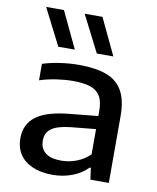

<svg xmlns="http://www.w3.org/2000/svg" viewBox="-90 -877 779 955"><g transform="rotate(10 300.0 -399.5)"><path d="M524 -337V0H431L423 -58.5H417Q386.5 -26.5 340 -8.8Q293.5 9 241 9Q181 9 138.5 -9.8Q96 -28.5 74 -62.5Q52 -96.5 52 -142.5Q52 -215 106.2 -254.8Q160.5 -294.5 279 -305L415 -318.5V-344.5Q415 -392.5 398.5 -419.5Q382 -446.5 348.8 -457.5Q315.5 -468.5 260.5 -468.5Q222.5 -468.5 178.2 -462Q134 -455.5 93.5 -442.5V-525.5Q133.5 -538.5 182.2 -545.5Q231 -552.5 276 -552.5Q362 -552.5 416 -532.2Q470 -512 497 -465Q524 -418 524 -337ZM415 -125V-252.5L287.5 -240Q221 -232.5 192.5 -211.2Q164 -190 164 -151Q164 -111.5 190.5 -89.8Q217 -68 270.5 -68Q310.5 -68 348 -82.2Q385.5 -96.5 415 -125ZM159 -623.5 65 -808H155L242.5 -623.5ZM353.5 -623.5 259.5 -808H349.5L437 -623.5Z"/></g></svg>

Font: Encode Sans Expanded Medium
Style: Regular
Weight: 500
Width: 7
Designer: Multiple Designers
Foundry: Impallari Type
Version: Version 2.000